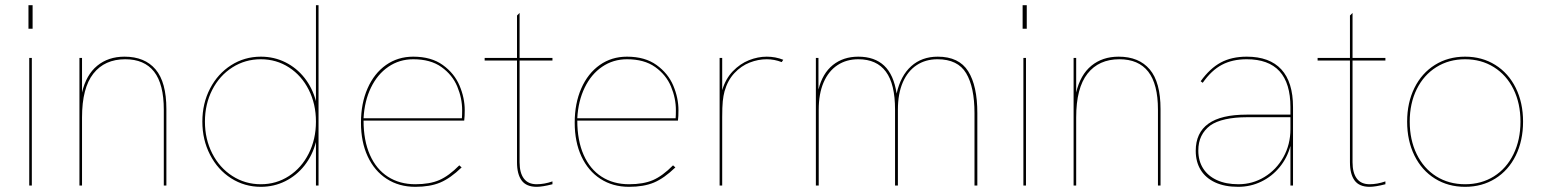

<svg xmlns="http://www.w3.org/2000/svg" viewBox="-20 -717 5975 742"><path d="M93 -493H103V0H93ZM90 -697H106V-606H90Z M287 -493H297V-359.5Q313 -428 355.8 -463Q398.5 -498 461 -498Q539.5 -498 581.2 -448.8Q623 -399.5 623 -295V0H613V-293Q613 -392 575.5 -440Q538 -488 464 -488Q384.5 -488 340.8 -432.5Q297 -377 297 -263V0H287Z M762 -247Q762 -317.5 791.8 -374.8Q821.5 -432 873.2 -465Q925 -498 988 -498Q1039 -498 1082.5 -476.5Q1126 -455 1156.8 -416Q1187.5 -377 1201 -326V-697H1211V0H1201V-168Q1187.5 -116.5 1156.8 -77.5Q1126 -38.5 1082.5 -16.8Q1039 5 988 5Q925 5 873.2 -28Q821.5 -61 791.8 -118.8Q762 -176.5 762 -247ZM988 -5Q1048 -5 1096.8 -36.8Q1145.5 -68.5 1173.2 -123.8Q1201 -179 1201 -247Q1201 -315 1173.2 -370Q1145.5 -425 1096.8 -456.5Q1048 -488 988 -488Q927.5 -488 878 -456.5Q828.5 -425 800.2 -369.8Q772 -314.5 772 -247Q772 -179.5 800.2 -124Q828.5 -68.5 878 -36.8Q927.5 -5 988 -5Z M1375 -243Q1375 -317.5 1400.5 -375.5Q1426 -433.5 1471.8 -465.8Q1517.5 -498 1577 -498Q1646.5 -498 1691.2 -465.8Q1736 -433.5 1756 -386Q1776 -338.5 1776 -291Q1776 -267 1774 -251H1385Q1385 -174 1409.5 -118.5Q1434 -63 1479.2 -34Q1524.5 -5 1585 -5Q1640.5 -5 1677.5 -21Q1714.5 -37 1755 -78L1764 -70Q1720.5 -28 1681.2 -11.5Q1642 5 1585 5Q1522 5 1474.5 -25.8Q1427 -56.5 1401 -112.5Q1375 -168.5 1375 -243ZM1765 -260Q1766 -271 1766 -291Q1766 -337.5 1747.2 -382.5Q1728.5 -427.5 1686.2 -457.8Q1644 -488 1577 -488Q1523.5 -488 1481 -459Q1438.5 -430 1413.5 -378.2Q1388.5 -326.5 1385 -260Z M1978 -90V-483H1853V-493H1978V-657L1988 -667V-493H2115V-483H1988V-90Q1988 -49 2004.5 -27Q2021 -5 2054 -5Q2083.5 -5 2115 -16V-5Q2076.5 5 2054 5Q2014 5 1996 -19.5Q1978 -44 1978 -90Z M2201 -243Q2201 -317.5 2226.5 -375.5Q2252 -433.5 2297.8 -465.8Q2343.5 -498 2403 -498Q2472.5 -498 2517.2 -465.8Q2562 -433.5 2582 -386Q2602 -338.5 2602 -291Q2602 -267 2600 -251H2211Q2211 -174 2235.5 -118.5Q2260 -63 2305.2 -34Q2350.5 -5 2411 -5Q2466.5 -5 2503.5 -21Q2540.5 -37 2581 -78L2590 -70Q2546.5 -28 2507.2 -11.5Q2468 5 2411 5Q2348 5 2300.5 -25.8Q2253 -56.5 2227 -112.5Q2201 -168.5 2201 -243ZM2591 -260Q2592 -271 2592 -291Q2592 -337.5 2573.2 -382.5Q2554.5 -427.5 2512.2 -457.8Q2470 -488 2403 -488Q2349.5 -488 2307 -459Q2264.5 -430 2239.5 -378.2Q2214.5 -326.5 2211 -260Z M2761 -493H2771V-368.5Q2784 -412.5 2812.2 -441.8Q2840.5 -471 2874.8 -484.5Q2909 -498 2943 -498Q2977 -498 3007 -486L3001 -477Q2972.5 -488 2943 -488Q2910 -488 2877.2 -475.2Q2844.5 -462.5 2818.2 -434.5Q2792 -406.5 2780 -364Q2775.5 -347.5 2773.2 -325.5Q2771 -303.5 2771 -265V0H2761Z M3133 -493H3143V-371Q3158.5 -433.5 3198.8 -465.8Q3239 -498 3297 -498Q3360 -498 3397 -463.2Q3434 -428.5 3445 -355.5Q3460.5 -424.5 3501.5 -461.2Q3542.5 -498 3604 -498Q3686 -498 3721.5 -441.8Q3757 -385.5 3757 -280V0H3746V-280Q3746 -380 3713.8 -434Q3681.5 -488 3603 -488Q3557 -488 3522.5 -465.2Q3488 -442.5 3469 -398.8Q3450 -355 3450 -293V0H3439V-293Q3439 -392.5 3403.5 -440.2Q3368 -488 3297 -488Q3251 -488 3216.5 -465.2Q3182 -442.5 3163 -398.8Q3144 -355 3144 -293V0H3133Z M3935 -493H3945V0H3935ZM3932 -697H3948V-606H3932Z M4129 -493H4139V-359.5Q4155 -428 4197.8 -463Q4240.5 -498 4303 -498Q4381.5 -498 4423.2 -448.8Q4465 -399.5 4465 -295V0H4455V-293Q4455 -392 4417.5 -440Q4380 -488 4306 -488Q4226.5 -488 4182.8 -432.5Q4139 -377 4139 -263V0H4129Z M4967 -153Q4954.5 -106.5 4925 -70.8Q4895.5 -35 4854 -15Q4812.5 5 4765 5Q4713 5 4676.2 -12Q4639.5 -29 4620.2 -60.2Q4601 -91.5 4601 -134Q4601 -204 4650 -239Q4698.5 -274 4798 -274H4967V-303Q4967 -488 4798 -488Q4742.5 -488 4702 -466.5Q4661.5 -445 4628 -397L4620 -403Q4656 -453 4698 -475.5Q4740 -498 4798 -498Q4886.5 -498 4931.8 -448.8Q4977 -399.5 4977 -303V0H4967ZM4766 -5Q4820.5 -5 4866.5 -33Q4912.5 -61 4939.8 -109.8Q4967 -158.5 4967 -218V-264H4798Q4752.5 -264 4716 -256Q4679.5 -248 4657 -232Q4634.5 -215 4622.8 -191.2Q4611 -167.5 4611 -135Q4611 -95.5 4629.5 -66.2Q4648 -37 4682.8 -21Q4717.5 -5 4766 -5Z M5197 -90V-483H5072V-493H5197V-657L5207 -667V-493H5334V-483H5207V-90Q5207 -49 5223.5 -27Q5240 -5 5273 -5Q5302.5 -5 5334 -16V-5Q5295.5 5 5273 5Q5233 5 5215 -19.5Q5197 -44 5197 -90Z M5418 -247Q5418 -320 5446.2 -377.2Q5474.5 -434.5 5525.5 -466.2Q5576.5 -498 5642 -498Q5707.5 -498 5758.5 -466.2Q5809.5 -434.5 5837.8 -377.2Q5866 -320 5866 -247Q5866 -173.5 5837.8 -116Q5809.5 -58.5 5758.5 -26.8Q5707.5 5 5642 5Q5576.5 5 5525.5 -26.8Q5474.5 -58.5 5446.2 -116Q5418 -173.5 5418 -247ZM5642 -5Q5705 -5 5753.5 -35.5Q5802 -66 5829 -121.2Q5856 -176.5 5856 -247Q5856 -317.5 5829 -372.2Q5802 -427 5753.2 -457.5Q5704.5 -488 5642 -488Q5579.5 -488 5530.8 -457.5Q5482 -427 5455 -372.2Q5428 -317.5 5428 -247Q5428 -176.5 5455 -121.2Q5482 -66 5530.5 -35.5Q5579 -5 5642 -5Z"/></svg>

Font: HK Grotesk Thin
Style: Regular
Weight: 100
Designer: Alfredo Marco Pradil
Foundry: Hanken Design Co.
Version: Version 3.001